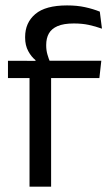

<svg xmlns="http://www.w3.org/2000/svg" viewBox="-20 -696 415 716"><path d="M230 -675.8Q267.6 -675.8 297.4 -669.2Q327.2 -662.7 352.2 -652.6L360.2 -589.1Q335.7 -597.8 310.8 -603.2Q286 -608.5 255.1 -608.5Q217.5 -608.5 194.8 -598.7Q172.2 -588.9 162.2 -571.1Q152.3 -553.3 152.3 -528.5V-526.2Q152.3 -508.5 156.9 -492.7Q161.5 -476.8 167 -464.1L112.4 -462V-471.8Q96.8 -484.1 85.3 -505.4Q73.7 -526.8 73.7 -555.6V-558.1Q73.7 -611.4 111.7 -643.6Q149.6 -675.8 230 -675.8ZM90.1 0V-444.7H170.6V0ZM9.7 -404.8V-469.4L121.1 -469L153.8 -469.4H357.8L350.6 -404.8Z"/></svg>

Font: Anek Tamil Medium
Style: Regular
Weight: 500
Designer: Aadarsh Rajan (Tamil), Yesha Goshar (Latin)
Foundry: Ek Type
Version: Version 1.003